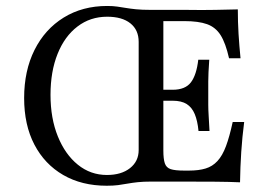

<svg xmlns="http://www.w3.org/2000/svg" viewBox="-20 -602 893 634"><path d="M332.3 11.3Q250 11.3 188.7 -24.2Q127.4 -59.7 93.5 -124.6Q59.7 -189.5 59.7 -278.2Q59.7 -368.5 94 -437.1Q128.2 -505.6 190.3 -544Q252.4 -582.3 333.9 -582.3Q353.2 -582.3 367.3 -580.2Q381.5 -578.2 395.6 -575.8Q409.7 -573.4 429 -571.4Q448.4 -569.4 477.4 -569.4H591.9Q650 -568.5 692.3 -569.4Q734.7 -570.2 765.3 -571Q765.3 -529.8 767.7 -489.9Q770.2 -450 774.2 -409.7H736.3Q725 -459.7 708.5 -485.9Q691.9 -512.1 663.7 -522.2Q635.5 -532.3 588.7 -532.3H519.4V-104.8Q519.4 -77.4 524.2 -62.9Q529 -48.4 543.5 -43.5Q558.1 -38.7 587.9 -38.7H604Q636.3 -38.7 658.9 -45.6Q681.5 -52.4 698 -70.2Q714.5 -87.9 726.2 -119.4Q737.9 -150.8 748.4 -199.2H786.3Q779.8 -149.2 776.6 -100Q773.4 -50.8 772.6 0Q738.7 -1.6 691.9 -2Q645.2 -2.4 580.6 -2.4H557.3Q544.4 -2.4 534.3 -2.4Q524.2 -2.4 514.9 -2.4Q505.6 -2.4 497.6 -2.4Q489.5 -2.4 479.8 -2.4Q453.2 -2.4 434.7 -0.4Q416.1 1.6 400.8 4.4Q385.5 7.3 369.8 9.3Q354 11.3 332.3 11.3ZM333.1 -24.2Q380.6 -24.2 409.3 -46.8Q437.9 -69.4 437.9 -106.5V-463.7Q437.9 -503.2 410.5 -525Q383.1 -546.8 333.9 -546.8Q278.2 -546.8 235.9 -514.5Q193.5 -482.3 170.2 -424.2Q146.8 -366.1 146.8 -288.7Q146.8 -211.3 171 -151.6Q195.2 -91.9 237.1 -58.1Q279 -24.2 333.1 -24.2ZM492.7 -269.4V-305.6H616.1V-269.4ZM635.5 -169.4Q632.3 -203.2 623 -225.4Q613.7 -247.6 596.4 -258.5Q579 -269.4 550 -269.4V-305.6Q591.9 -305.6 610.5 -330.2Q629 -354.8 634.7 -404.8H671Q667.7 -358.1 667.7 -333.1Q667.7 -308.1 667.7 -287.1Q667.7 -271.8 667.7 -256Q667.7 -240.3 669 -219.8Q670.2 -199.2 671.8 -169.4Z"/></svg>

Font: Playfair 9pt
Style: Regular
Weight: 400
Designer: Claus Eggers Sørensen
Foundry: Claus Eggers Sørensen
Version: Version 2.203